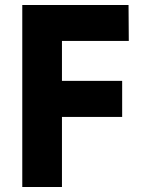

<svg xmlns="http://www.w3.org/2000/svg" viewBox="-20 -747 568 767"><path d="M69 0V-727H493.5L494.5 -583.5H131L227.5 -678.5V-362.5L130.5 -424H468V-280H166L227.5 -333.5V0Z"/></svg>

Font: Spline Sans
Style: Regular
Weight: 400
Designer: Eben Sorkin, Mirko Velimirovic
Foundry: Sorkin Type
Version: Version 1.001